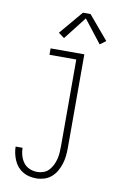

<svg xmlns="http://www.w3.org/2000/svg" viewBox="-104 -821 708 1093"><g transform="rotate(10 250.0 -274.5)"><path d="M185 213Q165 213 145 208.5Q125 204 107.5 193.5Q90 183 77 167.5Q64 152 56 133.5Q48 115 43.5 95Q39 75 39 55H79Q79 78 85.5 100Q92 122 105.5 140Q119 158 140.5 167Q162 176 185 176Q203 176 221 169.5Q239 163 251.5 149.5Q264 136 272.5 119Q281 102 285.5 84Q290 66 291.5 47.5Q293 29 293 10V-493H138V-530H333V10Q333 34 330.5 57.5Q328 81 321 103.5Q314 126 302 147Q290 168 272 183.5Q254 199 231 206Q208 213 185 213ZM203 -601 169 -626 284 -762H328L443 -626L409 -601L306 -733Z"/></g></svg>

Font: Iosevka Slab Extralight
Style: Regular
Weight: 200
Monospace: yes
Designer: Belleve Invis
Foundry: Belleve Invis
Version: Version 11.1.1; ttfautohint (v1.8.3)